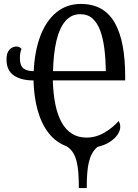

<svg xmlns="http://www.w3.org/2000/svg" viewBox="-20 -744 700 974"><path d="M380 210Q380 167 377.5 133.5Q375 100 368.5 74Q362 48 350 29.5Q338 11 318 -2Q265 -21 228 -67.5Q191 -114 171.5 -183Q152 -252 150 -336Q87 -336 50 -361.5Q13 -387 13 -442Q13 -477 28.5 -492.5Q44 -508 63 -508Q72 -508 78.5 -504.5Q85 -501 89 -496Q85 -486 83 -475Q81 -464 81 -448Q81 -412 98.5 -397.5Q116 -383 151 -383Q156 -487 185.5 -563.5Q215 -640 267 -682Q319 -724 390 -724Q451 -724 494 -699Q537 -674 563.5 -626Q590 -578 602.5 -510.5Q615 -443 615 -359V-336H248Q250 -267 261 -213.5Q272 -160 293 -122.5Q314 -85 345.5 -65.5Q377 -46 418 -46Q466 -46 508.5 -70.5Q551 -95 582 -130Q585 -125 587.5 -118Q590 -111 590 -100Q590 -81 576 -60.5Q562 -40 536 -23.5Q510 -7 475 1Q458 15 447.5 34Q437 53 431 78Q425 103 422.5 135.5Q420 168 420 210ZM517 -383Q516 -444 509.5 -496.5Q503 -549 488.5 -588.5Q474 -628 449.5 -650Q425 -672 387 -672Q342 -672 312 -637.5Q282 -603 266.5 -538Q251 -473 249 -383Z"/></svg>

Font: Noto Serif ExtraCondensed
Style: Regular
Weight: 400
Width: 2
Designer: Monotype Design Team
Foundry: Monotype Imaging Inc.
Version: Version 2.013